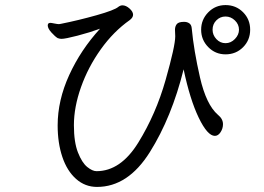

<svg xmlns="http://www.w3.org/2000/svg" viewBox="-20 -729 1040 756"><path d="M868 -515Q828 -515 800 -543.5Q772 -572 772 -612Q772 -652 800 -680.5Q828 -709 868 -709Q909 -709 937 -681Q965 -653 965 -612Q965 -571 937 -543Q909 -515 868 -515ZM362 7Q315 7 279.5 -24.5Q244 -56 225.5 -111Q207 -166 207 -235Q207 -334 252.5 -433.5Q298 -533 374 -616Q333 -601 285 -588.5Q237 -576 222 -576Q215 -576 207 -579Q197 -585 182.5 -601Q168 -617 168 -629Q168 -634 171 -637Q175 -639 178 -639Q182 -639 194 -636.5Q206 -634 212 -634L219 -635Q289 -649 360 -669Q431 -689 446 -702Q454 -708 462 -708Q476 -708 490 -695.5Q504 -683 504 -671Q504 -660 491 -650Q427 -605 377 -535Q327 -465 299 -386Q271 -307 271 -236Q271 -169 287 -128.5Q303 -88 323.5 -71.5Q344 -55 360 -55Q455 -55 524.5 -167.5Q594 -280 632 -414Q670 -548 670 -586L669 -612Q669 -625 676 -634Q683 -643 705 -643Q717 -643 725.5 -637Q734 -631 735 -617Q743 -531 767.5 -424Q792 -317 838 -277Q858 -261 858 -240Q858 -223 848.5 -208.5Q839 -194 826 -194Q797 -194 762.5 -265.5Q728 -337 703 -456Q656 -267 570 -130Q484 7 362 7ZM868 -664Q847 -664 832 -649Q817 -634 817 -612Q817 -591 832 -575Q847 -559 868 -559Q889 -559 905 -575.5Q921 -592 921 -612Q921 -633 905 -648.5Q889 -664 868 -664Z"/></svg>

Font: Iansui
Style: Regular
Weight: 400
Designer: But Ko / Fontworks Inc.
Foundry: zi-hi.com / Fontworks Inc.
Version: Version 1.002